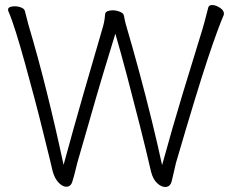

<svg xmlns="http://www.w3.org/2000/svg" viewBox="-20 -729 920 764"><path d="M93 -631Q132 -500 167 -359Q202 -218 233 -73Q273 -220 313.5 -360.5Q354 -501 386 -610Q391 -626 394 -640.5Q397 -655 398 -670Q398 -680 407 -684Q416 -688 428 -688Q443 -688 457.5 -682Q472 -676 473 -667Q475 -654 477 -647Q479 -640 481 -631Q507 -543 534 -443Q561 -343 584.5 -247Q608 -151 625 -72Q666 -221 706 -353Q746 -485 778 -588Q786 -613 794 -642.5Q802 -672 809 -700Q812 -709 824 -709Q838 -709 854.5 -698.5Q871 -688 871 -675Q871 -671 870 -669Q859 -643 844 -602.5Q829 -562 807 -496Q785 -430 754 -328.5Q723 -227 680 -80Q676 -64 672 -45Q668 -26 663 -7Q657 15 637 15Q622 15 605.5 0Q589 -15 581 -46Q560 -137 535.5 -233.5Q511 -330 486.5 -423Q462 -516 439 -595Q416 -521 389.5 -432.5Q363 -344 337 -252.5Q311 -161 287 -79Q283 -64 279 -46.5Q275 -29 268 -7Q262 14 244 14Q229 14 213.5 -2Q198 -18 190 -46Q187 -61 176 -104.5Q165 -148 150 -209.5Q135 -271 116.5 -340.5Q98 -410 79.5 -477Q61 -544 44 -598.5Q27 -653 13 -685Q12 -687 12 -690Q12 -698 20 -701Q28 -704 38 -704Q52 -704 64.5 -699Q77 -694 79 -685Z"/></svg>

Font: Moon Stars Kai T Light
Style: Regular
Weight: 300
Designer: GuiWonder
Version: Version 1.101